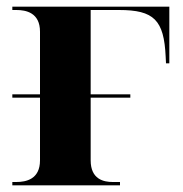

<svg xmlns="http://www.w3.org/2000/svg" viewBox="-20 -556 548 576"><path d="M17 0H340V-10H318C291 -10 252 -18 252 -75V-263H371V-273H252V-526H337C442 -526 472 -496 477 -386L478 -366H488V-536H17V-526H29C58 -526 100 -518 100 -461V-273H17V-263H100V-75C100 -18 58 -10 29 -10H17Z"/></svg>

Font: Noto Serif Display
Style: Bold
Weight: 700
Designer: Monotype Design Team
Foundry: Monotype Imaging Inc.
Version: Version 2.009